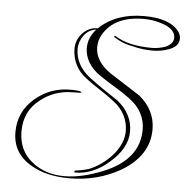

<svg xmlns="http://www.w3.org/2000/svg" viewBox="-51 -661 782 804"><g transform="rotate(5 340.0 -259.0)"><path d="M269 93Q172 93 108 55Q28 9 28 -80Q28 -166 93 -222Q157 -277 242 -277Q289 -277 289 -269Q289 -267 254 -267Q175 -267 116 -219Q53 -170 53 -86Q53 -5 111 41Q167 86 247 86Q321 86 409 50Q558 -10 558 -137Q558 -173 541 -205.5Q524 -238 489 -263Q458 -286 426.5 -304.5Q395 -323 363 -345Q329 -368 312 -397Q295 -426 295 -457Q295 -501 328 -537Q298 -534 277 -508Q257 -480 257 -450Q257 -417 273 -387Q289 -357 322 -332Q351 -310 381.5 -289.5Q412 -269 442 -249Q506 -197 506 -124Q506 -54 434 8Q400 38 364 52.5Q328 67 293 67Q288 67 288 64Q288 58 295 58Q312 56 325 53Q338 50 348 47Q402 25 443 -20Q488 -71 488 -124Q488 -159 472.5 -190Q457 -221 425 -245Q397 -267 367 -286Q337 -305 308 -327Q275 -351 259.5 -382.5Q244 -414 244 -449Q244 -486 269 -514Q282 -528 298 -535.5Q314 -543 333 -543H334Q405 -611 523 -611Q629 -611 668 -562Q680 -547 680 -530Q680 -497 638 -482Q608 -470 569 -470Q550 -470 529 -472.5Q508 -475 485 -481Q458 -486 439 -494.5Q420 -503 407 -512Q405 -514 405 -515Q405 -518 408 -518Q410 -518 411 -517Q467 -481 566 -481Q583 -481 597 -484Q611 -487 623 -491Q656 -506 656 -531Q656 -567 604 -585Q565 -599 523 -599Q399 -599 352 -517Q338 -492 338 -465Q338 -404 406 -358Q437 -338 468.5 -318Q500 -298 531 -278Q599 -222 599 -141Q599 -31 485 37Q388 93 269 93Z"/></g></svg>

Font: Ruthie
Style: Regular
Weight: 400
Designer: Robert E. Leuschke
Foundry: Robert E. Leuschke
Version: Version 1.012